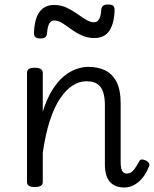

<svg xmlns="http://www.w3.org/2000/svg" viewBox="-20 -816 686 853"><path d="M533 17Q511 17 495 10.5Q479 4 468 -8.5Q457 -21 451.5 -40.5Q446 -60 446 -84V-348Q446 -384 438 -407.5Q430 -431 412.5 -443Q395 -455 364 -455Q332 -455 302.5 -436Q273 -417 247 -378.5Q221 -340 201.5 -280Q182 -220 170 -137V-7Q170 4 161 9.5Q152 15 134 15Q117 15 108.5 9.5Q100 4 100 -7V-493Q100 -504 108.5 -509.5Q117 -515 134 -515Q152 -515 161 -509.5Q170 -504 170 -493V-320Q188 -377 212 -415.5Q236 -454 263 -476.5Q290 -499 318.5 -509Q347 -519 372 -519Q414 -519 446 -504Q478 -489 497 -453.5Q516 -418 516 -357V-98Q516 -80 518.5 -68.5Q521 -57 527.5 -51Q534 -45 543 -45Q554 -45 562.5 -50.5Q571 -56 579.5 -68Q588 -80 598 -98Q602 -107 609.5 -107.5Q617 -108 628 -103Q638 -98 642 -90.5Q646 -83 641 -75Q630 -46 613 -25.5Q596 -5 575.5 6Q555 17 533 17ZM159 -645Q131 -645 131 -668Q133 -734 156 -764Q179 -794 220 -794Q249 -794 273.5 -783Q298 -772 320 -756.5Q342 -741 361.5 -729Q381 -717 398 -717Q413 -717 421 -732Q429 -747 430 -776Q434 -796 459 -796Q476 -796 482.5 -790.5Q489 -785 489 -772Q488 -714 466.5 -680.5Q445 -647 399 -647Q370 -647 344 -658.5Q318 -670 296.5 -686Q275 -702 256.5 -713.5Q238 -725 221 -725Q207 -725 199 -711.5Q191 -698 189 -668Q188 -656 181 -650.5Q174 -645 159 -645Z"/></svg>

Font: Playwrite GB S Light
Style: Regular
Weight: 300
Designer: Veronika Burian, José Scaglione
Foundry: TypeTogether
Version: Version 1.002